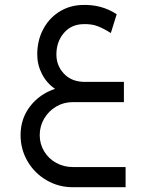

<svg xmlns="http://www.w3.org/2000/svg" viewBox="-20 -513 600 783"><path d="M492.2 168.2H276.7Q239.9 168.2 209.1 151.2Q178.3 134.2 160.2 104.3Q142 74.4 142 38.1Q142 1.4 160.2 -29.4Q178.3 -60.2 209.1 -78.4Q239.9 -96.5 276.7 -96.5H485.3V-179.2H319.9Q269.3 -181.1 239.7 -213.7Q210 -246.3 210 -290.9Q210 -341.9 239.7 -377.5Q269.3 -413.1 318.5 -414.5Q352 -415.9 376.8 -406.7Q401.7 -397.5 432 -378.2L455.9 -455Q392.5 -496.8 310.7 -492.6Q259.2 -489.9 218.5 -463Q177.8 -436.1 154.9 -391.3Q131.9 -346.5 131.9 -290.9Q131.9 -248.6 151.2 -211.2Q170.5 -173.7 204.5 -150.7Q141.5 -129.6 102.7 -79.3Q63.9 -29 63.9 38.1Q63.9 96 92.4 144.8Q120.9 193.5 169.8 222Q218.8 250.5 276.7 250.5H492.2Z"/></svg>

Font: Arad
Style: Regular
Weight: 400
Designer: Mohammad Darvishi
Version: Version 1.010;September 21, 2024;FontCreator 15.0.0.2992 64-